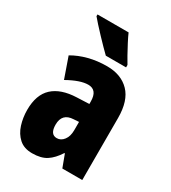

<svg xmlns="http://www.w3.org/2000/svg" viewBox="-188 -865 870 974"><g transform="rotate(30 247.0 -378.0)"><path d="M266.1 -563Q348.6 -563 396.7 -513.7Q444.8 -464.4 444.8 -362.8V0H328.1L300.8 -73.2H297.9Q271 -31.2 239.5 -10.7Q208 9.8 155.8 9.8Q108.4 9.8 79.6 -16.1Q50.8 -42 37.8 -83Q24.9 -124 24.9 -168.9Q24.9 -257.8 72.5 -301.8Q120.1 -345.7 210.9 -349.1L283.2 -352.1V-366.2Q283.2 -434.1 230 -434.1Q183.6 -434.1 110.8 -393.1L68.8 -513.2Q109.4 -537.1 159.2 -550Q209 -563 266.1 -563ZM283.2 -247.1 252.9 -245.1Q187 -242.2 187 -175.8Q187 -119.1 226.1 -119.1Q250 -119.1 266.6 -140.9Q283.2 -162.6 283.2 -198.2ZM273.9 -766.1Q282.2 -746.6 297.4 -717.5Q312.5 -688.5 327.6 -661.4Q342.8 -634.3 351.6 -620.1V-606H232.9Q220.7 -617.2 201.2 -637.5Q181.6 -657.7 159.9 -680.4Q138.2 -703.1 119.9 -723.6Q101.6 -744.1 91.8 -755.9V-766.1Z"/></g></svg>

Font: Open Sans Condensed ExtraBold
Style: Regular
Weight: 800
Width: 3
Designer: Monotype Design Team
Foundry: Monotype Imaging Inc.
Version: Version 3.000; ttfautohint (v1.8.4)